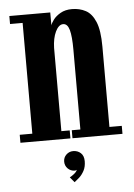

<svg xmlns="http://www.w3.org/2000/svg" viewBox="-52 -570 552 790"><g transform="rotate(-5 224.0 -175.0)"><path d="M16 0V-33H68V-490.5H16V-523.5H185V-470Q187 -478.5 197.5 -492.8Q208 -507 227.5 -518.2Q247 -529.5 275 -529.5Q306 -529.5 331.2 -516.2Q356.5 -503 371.5 -467.5Q386.5 -432 386.5 -365V-33H437.5V0H231V-33H266.5V-362.5Q266.5 -418 259 -444.5Q251.5 -471 233.5 -471Q224 -471 216 -463.8Q208 -456.5 201.8 -443.5Q195.5 -430.5 192 -413.5Q188.5 -396.5 188 -377V-33H222.5V0ZM224 181 206 159.5Q212.5 156.5 223.5 148Q234.5 139.5 237.5 131Q235 133.5 229 133.5Q212 133.5 200.2 121.8Q188.5 110 188.5 93Q188.5 76 200.5 64.5Q212.5 53 229 53Q247.5 53 260.2 64.5Q273 76 273 98.5Q273 121.5 264.2 137.8Q255.5 154 243.8 164.5Q232 175 224 181Z"/></g></svg>

Font: Imbue 24pt
Style: Bold
Weight: 700
Designer: Tyler Finck
Foundry: Etcetera Type Company
Version: Version 1.102